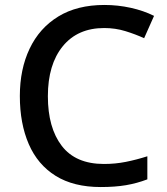

<svg xmlns="http://www.w3.org/2000/svg" viewBox="-20 -744 673 774"><path d="M400 -631Q293 -631 233 -557.5Q173 -484 173 -356Q173 -229 229 -156Q285 -83 399 -83Q445 -83 487.5 -91.5Q530 -100 574 -114V-21Q532 -5 488 2.5Q444 10 386 10Q277 10 204.5 -35Q132 -80 96 -163Q60 -246 60 -357Q60 -465 99.5 -548Q139 -631 215 -677.5Q291 -724 401 -724Q455 -724 507 -712.5Q559 -701 601 -680L561 -590Q526 -606 485.5 -618.5Q445 -631 400 -631Z"/></svg>

Font: Noto Sans Tangsa Medium
Style: Regular
Weight: 500
Version: Version 1.504